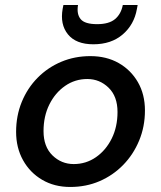

<svg xmlns="http://www.w3.org/2000/svg" viewBox="-20 -731 640 763"><path d="M259 12Q196 12 147.5 -16.5Q99 -45 71.5 -94.5Q44 -144 44 -207Q44 -271 66.5 -326Q89 -381 129.5 -422Q170 -463 223.5 -485.5Q277 -508 339 -508Q403 -508 451.5 -480.5Q500 -453 528 -404.5Q556 -356 556 -292Q556 -228 533 -172.5Q510 -117 469.5 -75.5Q429 -34 375.5 -11Q322 12 259 12ZM273 -79Q322 -79 361.5 -106.5Q401 -134 424 -180.5Q447 -227 447 -286Q447 -348 411.5 -382.5Q376 -417 327 -417Q278 -417 238.5 -389.5Q199 -362 176 -315.5Q153 -269 153 -210Q153 -148 188.5 -113.5Q224 -79 273 -79ZM351 -555Q282 -555 250 -594.5Q218 -634 229 -696L232 -711H290Q284 -675 300.5 -655Q317 -635 366 -635Q413 -635 437 -655Q461 -675 468 -711H527L524 -695Q513 -633 467.5 -594Q422 -555 351 -555Z"/></svg>

Font: DeepMind Sans Medium
Style: Italic
Weight: 500
Italic angle: -10°
Designer: Jonny Pinhorn / Modifications: Colophon Foundry
Foundry: Colophon Foundry
Version: Version 1.002; ttfautohint (v1.8.2)